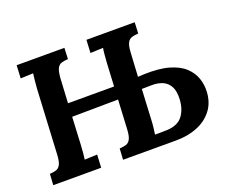

<svg xmlns="http://www.w3.org/2000/svg" viewBox="-113 -886 1291 1073"><g transform="rotate(-20 532.0 -350.0)"><path d="M35 0 39 -66Q61 -67 77 -72Q93 -77 102.5 -95Q112 -113 114 -153L134 -536Q136 -563 138.5 -588Q141 -613 143 -626L68 -623L72 -700H356L353 -634Q331 -633 314.5 -628Q298 -623 289 -605.5Q280 -588 277 -547L269 -402H544L541 -326L265 -323L257 -164Q256 -137 253.5 -112Q251 -87 249 -74L324 -77L320 0ZM450 0 454 -66Q477 -67 493 -72Q509 -77 518.5 -95Q528 -113 530 -153L550 -536Q552 -563 554 -588Q556 -613 559 -626Q543 -625 518.5 -624.5Q494 -624 483 -623L487 -700H774L771 -634Q749 -633 732.5 -628Q716 -623 706.5 -605.5Q697 -588 695 -547L687 -407L723 -409Q813 -412 871.5 -395Q930 -378 963 -347Q996 -316 1009 -277.5Q1022 -239 1020 -199Q1017 -134 982.5 -89.5Q948 -45 892 -22.5Q836 0 766 0ZM666 -71Q678 -71 690.5 -71Q703 -71 715 -71.5Q727 -72 739 -72Q801 -75 830 -111.5Q859 -148 863 -207Q866 -257 850.5 -285.5Q835 -314 806.5 -326Q778 -338 741 -337Q727 -337 712.5 -336.5Q698 -336 684 -336L675 -159Q674 -132 671 -108Q668 -84 666 -71Z"/></g></svg>

Font: Lora
Style: Bold Italic
Weight: 700
Italic angle: -3°
Designer: Olga Karpushina, Alexei Vanyashin (Cyrillic)
Foundry: Cyreal
Version: Version 3.004